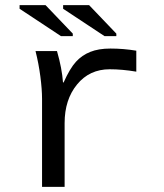

<svg xmlns="http://www.w3.org/2000/svg" viewBox="-20 -727 640 747"><path d="M510.3 -448.2Q455.6 -457.5 406.7 -457.5Q328.1 -457.5 279.8 -398.4Q231.4 -339.4 231.4 -248V0H143.6V-342.3Q143.6 -379.4 137 -429.7Q130.4 -480 118.2 -528.3H201.7Q221.2 -460.9 225.1 -406.2H227.5Q252 -460.9 275.4 -486.6Q298.8 -512.2 331.1 -525.1Q363.3 -538.1 409.7 -538.1Q460.4 -538.1 510.3 -529.8ZM386.7 -586.4 225.6 -692.9V-707H326.7L432.6 -596.2V-586.4ZM217.3 -586.4 56.2 -692.9V-707H157.2L263.2 -596.2V-586.4Z"/></svg>

Font: Liberation Mono
Style: Regular
Weight: 400
Monospace: yes
Designer: Steve Matteson
Foundry: Ascender Corporation
Version: Version 2.1.5